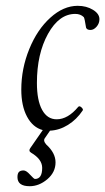

<svg xmlns="http://www.w3.org/2000/svg" viewBox="-20 -436 362 660"><path d="M82 204.1Q40 204.1 40 172.9Q40 160.2 45.2 155Q50.3 149.9 61 149.9Q70.3 149.9 83 164.1Q96.7 179.2 100.1 179.2Q125 179.2 125 141.1Q125 111.3 86.9 88.9Q77.1 83 84 73.2L127 11.2Q92.8 2 73 -34.9Q53.2 -71.8 53.2 -127.9Q53.2 -200.2 80.6 -267.3Q107.9 -334.5 153.1 -375.2Q198.2 -416 247.1 -416Q277.3 -416 299.6 -402.3Q321.8 -388.7 321.8 -370.1Q321.8 -355.5 312 -344.2Q302.2 -333 291 -333Q278.8 -333 275.9 -340.8Q271 -372.6 268.1 -377Q256.8 -388.2 238.8 -388.2Q183.1 -388.2 145 -319.6Q106.9 -251 106.9 -150.9Q106.9 -90.8 124.8 -58.3Q142.6 -25.9 174.8 -25.9Q213.4 -25.9 249 -68.8Q253.4 -73.2 260.3 -66.7Q267.1 -60.1 264.2 -56.2Q243.2 -24.9 213.6 -6.6Q184.1 11.7 151.9 13.2L134.8 38.1Q127 47.4 139.2 61Q170.9 89.8 170.9 122.1Q170.9 156.2 142.6 180.2Q114.3 204.1 82 204.1Z"/></svg>

Font: Junicode SmCond Light
Style: Italic
Weight: 300
Width: 4
Italic angle: -11°
Designer: Peter S. Baker
Version: Version 2.206